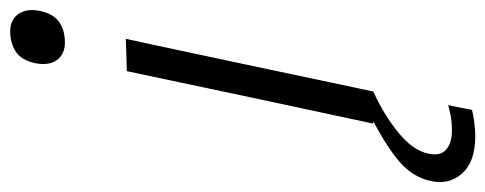

<svg xmlns="http://www.w3.org/2000/svg" viewBox="-392 -456 975 386"><g transform="rotate(-90 96.0 -262.5)"><path d="M41 0Q53 -55.5 63.8 -106.8Q74.5 -158 88 -219.5L98.5 -269Q112.5 -334.5 123.5 -387.2Q134.5 -440 146.5 -495.5L211.5 -497.5Q199 -441 188 -388.5Q177 -336 162.5 -269L152 -219.5Q139 -158 128.2 -106.8Q117.5 -55.5 105.5 0ZM204 -620Q180.5 -620 168.8 -636.2Q157 -652.5 162.5 -680Q168.5 -707.5 185.8 -718.8Q203 -730 226.5 -730Q250 -730 261.5 -713.2Q273 -696.5 267.5 -670Q261.5 -642.5 244.8 -631.2Q228 -620 204 -620ZM16 205Q-35.5 205 -59 178.8Q-82.5 152.5 -74.5 116Q-67 79.5 -35.2 52.2Q-3.5 25 56.5 -5.5L60 -21L94 -24L105.5 0Q59 21 22.8 50.5Q-13.5 80 -19.5 111.5Q-24.5 134.5 -11.5 146.2Q1.5 158 27.5 158Q43.5 158 56.8 155.5Q70 153 78 150.5L68.5 198.5Q58.5 201 43.8 203Q29 205 16 205Z"/></g></svg>

Font: Commissioner Light
Style: Italic
Weight: 300
Italic angle: -12°
Designer: Kostas Bartsokas
Foundry: Kostas Bartsokas
Version: Version 1.000; ttfautohint (v1.8.3)